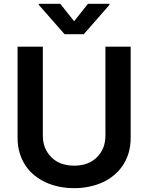

<svg xmlns="http://www.w3.org/2000/svg" viewBox="-20 -971 774 1002"><path d="M71.7 -727.3H203.5V-263.1Q203.5 -195 247.9 -150.6Q291.9 -106.5 366.8 -106.5Q442.1 -106.5 486.2 -150.6Q530.2 -194.6 530.2 -263.1V-727.3H661.9V-252.1Q661.9 -209.9 651.5 -174Q641 -138.1 621.6 -108.8Q602.3 -79.5 575.5 -57.2Q548.7 -34.8 515.8 -19.7Q483 -4.6 445.3 3.2Q407.7 11 366.8 11Q327.4 11 290.1 3.6Q252.8 -3.9 220 -18.8Q187.1 -33.7 160 -55.8Q132.8 -77.8 113.1 -107.1Q93.4 -136.4 82.6 -172.6Q71.7 -208.8 71.7 -252.1ZM182.2 -946V-951H294.7L366.8 -860.1L438.9 -951H551.5V-946L417.3 -792.6H316.8Z"/></svg>

Font: Inter P Semi Bold
Style: Regular
Weight: 600
Designer: Rasmus Andersson
Foundry: rsms
Version: Version 3.018;git-588b23468